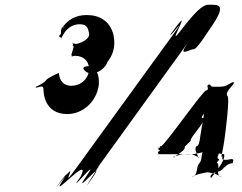

<svg xmlns="http://www.w3.org/2000/svg" viewBox="-20 -845 1017 808"><path d="M242 -692C246 -698 265 -743 316 -743C346 -743 351 -726 355 -704C359 -678 312 -660 298 -660C301 -660 281 -663 286 -665C294 -665 277 -663 284 -663C294 -661 282 -656 288 -652C296 -652 275 -611 282 -611C290 -609 276 -607 283 -606C291 -607 273 -607 281 -607C290 -608 282 -610 297 -610C333 -610 359 -584 354 -546C349 -508 316 -484 280 -484C228 -484 228 -538 228 -538C225 -538 174 -514 173 -506C162 -493 134 -481 129 -479C130 -479 132 -476 133 -476C151 -480 163 -488 163 -468C163 -454 167 -365 263 -365C329 -365 388 -418 396 -490C398 -530 388 -556 356 -567C339 -565 328 -566 332 -553C337 -546 348 -536 366 -536C395 -537 425 -560 433 -586C450 -606 459 -631 461 -659C463 -732 421 -776 360 -781C264 -790 235 -713 236 -718C239 -738 265 -730 243 -730C233 -727 238 -711 236 -702C224 -691 229 -691 238 -686C244 -684 234 -678 242 -692ZM857 -825C843 -825 820 -820 745 -722C668 -620 794 -828 721 -732C649 -632 788 -831 718 -730C646 -626 787 -809 711 -703C639 -603 376 -242 304 -142C216 -20 327 -197 240 -85C164 13 310 -185 242 -83C184 5 367 -203 320 -103C248 -3 412 -204 343 -103C275 -4 438 -198 367 -94C295 6 444 -194 370 -95C297 2 446 -216 378 -122L784 -684C727 -606 757 -627 789 -637C803 -637 808 -640 876 -742C934 -830 897 -825 857 -825ZM924 -254C929 -288 949 -442 936 -442C926 -460 967 -488 964 -498C951 -498 975 -500 962 -500C938 -491 935 -480 904 -480H881C861 -480 873 -486 859 -490C846 -490 870 -488 857 -488C845 -484 865 -469 847 -464C834 -464 671 -230 658 -230C644 -228 662 -223 648 -223C635 -223 660 -220 647 -220C635 -220 662 -211 649 -209C636 -209 662 -208 649 -208C635 -202 657 -199 641 -196H788C793 -196 850 -204 847 -214C834 -214 858 -216 845 -216C821 -207 835 -176 819 -158C803 -140 815 -112 792 -102C779 -102 806 -100 793 -100C791 -109 849 -120 854 -120C859 -120 910 -109 906 -100C893 -100 921 -102 908 -102C887 -112 906 -140 896 -158C883 -158 912 -176 899 -176C887 -185 912 -202 895 -207C882 -207 905 -205 892 -205C883 -200 927 -196 924 -196C920 -196 934 -186 902 -141C871 -97 870 -100 869 -96C864 -97 861 -112 891 -122C920 -122 926 -152 924 -140C923 -136 931 -152 950 -157C962 -157 960 -160 962 -172C958 -179 942 -173 940 -173C937 -173 919 -170 915 -176C917 -188 918 -186 912 -186C911 -191 918 -210 924 -254ZM822 -266C820 -249 816 -229 806 -229C794 -214 817 -188 814 -180C804 -180 828 -182 818 -182C800 -190 796 -197 770 -197C741 -197 734 -192 710 -185C700 -185 722 -182 712 -182C715 -189 756 -208 758 -224C748 -224 792 -256 782 -256C794 -284 839 -324 838 -348C828 -348 825 -349 837 -366C840 -358 829 -316 822 -266Z"/></svg>

Font: Hussar Przerywany
Style: Obl
Weight: 400
Foundry: Cannot Into Space Fonts
Version: Version 0.982